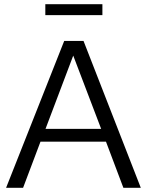

<svg xmlns="http://www.w3.org/2000/svg" viewBox="-20 -895 700 915"><path d="M9 0 286 -700H378L651 0H568L485 -220H173L90 0ZM197 -281H462L329 -630ZM196 -823V-875H468V-823Z"/></svg>

Font: Red Hat Text VF
Style: Regular
Weight: 300
Designer: Pentagram, MCKL
Foundry: Pentagram, MCKL
Version: Version 1.023